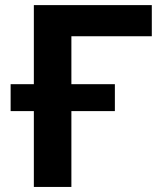

<svg xmlns="http://www.w3.org/2000/svg" viewBox="-20 -739 636 759"><path d="M262.2 0V-299.8H434.1V-406.2H262.2V-595.7H580.1V-718.8H113.8V-406.2H22V-299.8H113.8V0Z"/></svg>

Font: Winston
Style: Bold
Weight: 700
Designer: Vernon Adams, Kim Jin-seong, David Berlow, Cristiano Sobral
Foundry: The Winston Project Authors
Version: Version 3.004